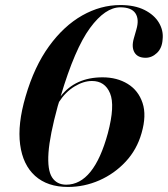

<svg xmlns="http://www.w3.org/2000/svg" viewBox="-20 -731 665 761"><path d="M457 -711Q514 -711 552.8 -691.5Q591.5 -672 610 -640.8Q628.5 -609.5 624.5 -575Q622.5 -540.5 602.2 -521.2Q582 -502 557 -502Q525.5 -502 513 -523.2Q500.5 -544.5 510.5 -579L520.5 -614Q532.5 -654.5 516.8 -678.2Q501 -702 457 -702Q397 -702 336.8 -620Q276.5 -538 220.5 -349.5Q279 -424.5 386.5 -424.5Q444 -424.5 486.2 -398.5Q528.5 -372.5 545 -323Q561.5 -273.5 541 -203Q522.5 -138 478 -90.2Q433.5 -42.5 373.8 -16.2Q314 10 249.5 10Q168 10 119.2 -33.8Q70.5 -77.5 59.8 -158Q49 -238.5 81.5 -349Q116 -467.5 174.5 -548Q233 -628.5 306 -669.8Q379 -711 457 -711ZM209 -311Q177 -194 172.2 -125.8Q167.5 -57.5 186.2 -28.2Q205 1 242.5 1Q352 1 407.5 -203Q436.5 -312.5 416.2 -361.2Q396 -410 344.5 -410Q311 -410 275.2 -388.2Q239.5 -366.5 214 -327Q211.5 -319 209 -311Z"/></svg>

Font: Fraunces 144pt S000 SemiBold
Style: Italic
Weight: 600
Italic angle: -16°
Version: Version 1.000; ttfautohint (v1.8.3)